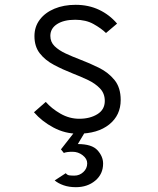

<svg xmlns="http://www.w3.org/2000/svg" viewBox="-20 -543 656 797"><path d="M303 12Q250 12 202 -13.5Q154 -39 121 -77L170 -120Q194 -92.5 231 -71.2Q268 -50 309 -50Q353.5 -50 384.2 -69Q415 -88 415 -124Q415 -155 395.2 -175.8Q375.5 -196.5 345 -211Q314.5 -225.5 282 -238Q240 -254.5 203.8 -273.8Q167.5 -293 145.2 -321.5Q123 -350 123 -393Q123 -432 145 -461.2Q167 -490.5 205.8 -506.8Q244.5 -523 294 -523Q347.5 -523 391 -502.5Q434.5 -482 466 -445L420 -406Q400 -425.5 368.2 -443.2Q336.5 -461 292 -461Q245 -461 217 -443Q189 -425 189 -394Q189 -368.5 206.8 -351.2Q224.5 -334 252.5 -321Q280.5 -308 312 -296Q351.5 -281 390.5 -261.8Q429.5 -242.5 455.2 -211Q481 -179.5 481 -128Q481 -64.5 433.2 -26.2Q385.5 12 303 12ZM295 234Q266.5 234 244.2 226.2Q222 218.5 207 206L253 176Q259 183.5 267 184.8Q275 186 289 186Q310 186 326 171.2Q342 156.5 342 135Q342 116 323.2 101.5Q304.5 87 281 87Q256.5 87 245 92L233 77L301 -10H342L303 55Q361.5 55 384.8 80.8Q408 106.5 408 136Q408 179.5 375.5 206.8Q343 234 295 234Z"/></svg>

Font: Overpass Mono Light
Style: Regular
Weight: 300
Monospace: yes
Designer: Delve Withrington, Dave Bailey
Foundry: Delve Fonts LLC
Version: Version 4.000